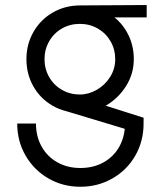

<svg xmlns="http://www.w3.org/2000/svg" viewBox="-20 -534 642 744"><path d="M82.4 -304.9Q82.4 -362.5 109.6 -410.1Q136.7 -457.7 184.4 -485.4Q232 -513 290.5 -513Q348.9 -513 396.5 -485.4Q444.2 -457.7 471.4 -410.1Q498.5 -362.5 498.5 -304.9Q498.5 -248.3 468.3 -200.2Q438 -152.1 389.8 -124.5Q341.5 -96.9 290.4 -96.9Q232.1 -96.9 184.4 -124Q136.8 -151.2 109.6 -198.9Q82.4 -246.5 82.4 -304.9ZM46.7 -55.3H119.4Q119.4 -5.3 141.3 33.9Q163.2 73.1 202.3 95Q241.4 117 291.4 117Q342.2 117 381.4 95.1Q420.6 73.2 442.5 34Q464.4 -5.3 464.4 -55.3H536.4Q536.4 12.8 504.4 68.9Q472.3 124.9 415.9 157.3Q359.5 189.7 291.4 189.7Q223.3 189.7 167.4 157.3Q111.5 124.9 79.1 68.9Q46.7 12.8 46.7 -55.3ZM233.4 -104.2 264.5 -164.2 536.6 -77.7Q536.9 -62.1 536.1 -47.9Q535.3 -33.7 531.1 -14.5ZM426.5 -304.6Q426.5 -342.5 408.4 -374Q390.2 -405.5 358.7 -423.5Q327.2 -441.5 289.4 -441.5Q251.3 -441.5 219.9 -423.5Q188.5 -405.4 170.5 -373.9Q152.5 -342.4 152.5 -304.7Q152.5 -266.9 170.5 -235.4Q188.5 -203.9 219.9 -185.9Q251.3 -167.8 289.4 -167.8Q323.5 -167.8 355.4 -186.2Q387.3 -204.6 406.9 -236.1Q426.5 -267.6 426.5 -304.6ZM290.5 -513 548.4 -514.5V-466.5H290.5Z"/></svg>

Font: Lineal Thin
Style: Regular
Weight: 200
Designer: Created by Frank Adebiaye with contributions from Anton Moglia & Ariel Martín Pérez
Created by Frank ADEBIAYE with FontF
Foundry: Velvetyne Type Foundry
Version: Version 2.000;Glyphs 3.2 (3227)